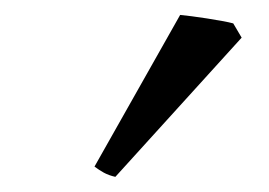

<svg xmlns="http://www.w3.org/2000/svg" viewBox="-20 -747 359 256"><path d="M133.8 -511.2Q125 -513.2 118.4 -516.8Q111.8 -520.5 106 -524.9L220.2 -727.1Q226.1 -726.6 235.8 -725.3Q245.6 -724.1 256.1 -722.4Q266.6 -720.7 276.1 -719Q285.6 -717.3 291 -715.8L302.2 -696.8Z"/></svg>

Font: Akkhara
Style: Regular
Weight: 400
Designer: J. Victor Gaultney
Version: Version 1.00 June 13, 2006, initial release